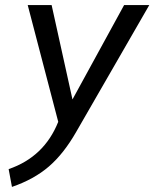

<svg xmlns="http://www.w3.org/2000/svg" viewBox="-20 -505 608 755"><path d="M14 160Q154 112 209 -26L89 -485H183L265 -114L468 -485H567L280 13Q231 99 172.5 149.5Q114 200 27 230Z"/></svg>

Font: Niramit
Style: Italic
Weight: 400
Italic angle: -10°
Version: Version 1.000; ttfautohint (v1.6)